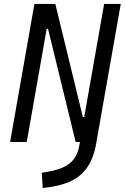

<svg xmlns="http://www.w3.org/2000/svg" viewBox="-20 -713 626 964"><path d="M359.9 0H381.3L377.9 18.6C364.3 97.2 316.4 133.8 213.4 150.4L189.9 154.3L194.3 231L211.4 229C367.2 210.4 439.5 146.5 463.9 2.9L464.8 -3.9L586.4 -693.4H502.9L402.8 -125H396L257.8 -693.4H152.8L30.8 0H114.3L214.4 -568.4H221.2Z"/></svg>

Font: Cascadia Mono NF SemiLight
Style: Italic
Weight: 350
Italic angle: -10°
Monospace: yes
Designer: Aaron Bell
Foundry: Saja Typeworks
Version: Version 2404.023